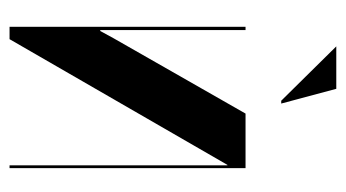

<svg xmlns="http://www.w3.org/2000/svg" viewBox="-181 -543 724 402"><g transform="rotate(90 181.0 -342.0)"><path d="M196.8 -568.8H190.9L77.1 -684.1H166ZM217.8 -494.1H332V0H326.2V-456.1H325.2L62 0H36.1V-494.1H43V-189.9H44.9L60.1 -217.8Z"/></g></svg>

Font: Moniqa Black Display
Style: Regular
Weight: 900
Designer: Rajesh Rajput
Foundry: Rajesh Rajput
Version: Version 1.000